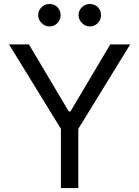

<svg xmlns="http://www.w3.org/2000/svg" viewBox="-20 -952 705 972"><path d="M25.6 -727.3H126.4L328.1 -387.8H336.6L538.4 -727.3H639.2L376.4 -299.7V0H288.4V-299.7ZM230.1 -818.2Q207.7 -818.2 190.5 -835.4Q173.3 -852.6 173.3 -875Q173.3 -899.5 190.5 -915.7Q207.7 -931.8 230.1 -931.8Q254.6 -931.8 270.8 -915.7Q286.9 -899.5 286.9 -875Q286.9 -852.6 270.8 -835.4Q254.6 -818.2 230.1 -818.2ZM434.7 -818.2Q412.3 -818.2 395.1 -835.4Q377.8 -852.6 377.8 -875Q377.8 -899.5 395.1 -915.7Q412.3 -931.8 434.7 -931.8Q459.2 -931.8 475.3 -915.7Q491.5 -899.5 491.5 -875Q491.5 -852.6 475.3 -835.4Q459.2 -818.2 434.7 -818.2Z"/></svg>

Font: Inter Zeller
Style: Regular
Weight: 400
Designer: Rasmus Andersson; Joe Bland
Foundry: zeller
Version: Version 3.015;git-dec3a8cb1